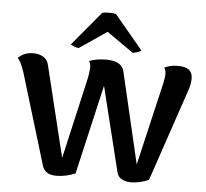

<svg xmlns="http://www.w3.org/2000/svg" viewBox="-53 -792 924 862"><g transform="rotate(5 409.0 -361.0)"><path d="M168 -26 43 -439Q41 -444 33 -464.5Q25 -485 13 -498Q40 -525 81 -525Q109 -525 127.5 -513Q146 -501 151 -478L251 -68L336 -441Q341 -474 341 -482Q341 -502 333 -512Q366 -525 410 -525Q477 -525 490 -483L587 -68L674 -441Q680 -469 680 -482Q680 -502 672 -512Q688 -519 701 -522Q714 -525 733 -525Q767 -525 783 -512.5Q799 -500 799 -474Q799 -444 786 -411L648 -4Q606 14 568 14Q544 14 526.5 4.5Q509 -5 504 -26L410 -407L317 -4Q274 14 231 14Q180 14 168 -26ZM246 -580 373 -732Q381 -736 406 -736Q428 -736 436 -732L563 -580Q562 -576 547.5 -571Q533 -566 525 -566L405 -650L282 -566Q274 -566 260.5 -571Q247 -576 246 -580Z"/></g></svg>

Font: Arima Madurai ExtraBold
Style: Regular
Weight: 800
Designer: Joana Correia and Natanael Gama
Foundry: NDISCOVER
Version: Version 1.019